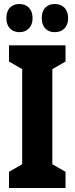

<svg xmlns="http://www.w3.org/2000/svg" viewBox="-20 -941 373 961"><path d="M308 0H25V-81L91 -119V-595L25 -633V-714H308V-633L242 -595V-119L308 -81ZM12 -850Q12 -885 30 -903Q48 -921 77 -921Q107 -921 125 -902Q143 -883 143 -850Q143 -818 125 -799Q107 -780 77 -780Q48 -780 30 -798.5Q12 -817 12 -850ZM189 -850Q189 -885 207 -903Q225 -921 254 -921Q285 -921 303 -902Q321 -883 321 -850Q321 -818 303 -799Q285 -780 254 -780Q224 -780 206.5 -798.5Q189 -817 189 -850Z"/></svg>

Font: Noto Sans Tamil ExtraCondensed ExtraBold
Style: Regular
Weight: 800
Width: 2
Designer: Jelle Bosma - Monotype Design Team
Foundry: Monotype Imaging Inc.
Version: Version 2.004; ttfautohint (v1.8.4.7-5d5b)